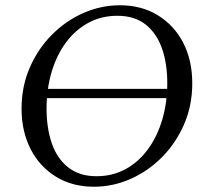

<svg xmlns="http://www.w3.org/2000/svg" viewBox="-20 -700 780 730"><path d="M436 -680Q518 -680 580 -642Q642 -604 676.5 -537.5Q711 -471 711 -383Q711 -299 680 -227.5Q649 -156 596 -102.5Q543 -49 476 -19.5Q409 10 337 10Q255 10 193 -28Q131 -66 96.5 -133Q62 -200 62 -287Q62 -371 93 -442.5Q124 -514 177 -567.5Q230 -621 297 -650.5Q364 -680 436 -680ZM347 -30Q408 -30 457.5 -57Q507 -84 542.5 -132.5Q578 -181 597 -245.5Q616 -310 616 -384Q616 -458 596 -515.5Q576 -573 534 -606.5Q492 -640 426 -640Q365 -640 315.5 -613Q266 -586 230.5 -538Q195 -490 176 -425.5Q157 -361 157 -287Q157 -213 177 -155Q197 -97 239.5 -63.5Q282 -30 347 -30ZM137 -362H645L642 -327H135Z"/></svg>

Font: Brygada 1918
Style: Italic
Weight: 400
Italic angle: -8°
Designer: Mateusz Machalski | Borys Kosmynka | Przemek Hoffer
Foundry: NIEPODLEGLA 2018
Version: Version 3.006